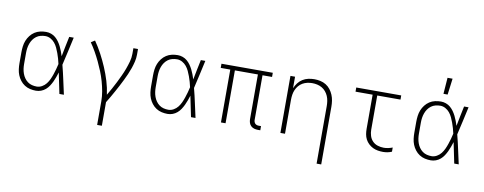

<svg xmlns="http://www.w3.org/2000/svg" viewBox="-75 -1129 4350 1724"><g transform="rotate(10 2100.0 -266.5)"><path d="M267 8Q240 8 213 2Q186 -4 163 -19Q140 -34 123 -56Q106 -78 96 -103Q86 -128 82.5 -155.5Q79 -183 79 -210V-310Q79 -337 82.5 -364.5Q86 -392 96 -417Q106 -442 123 -464Q140 -486 163 -501Q186 -516 213 -522Q240 -528 267 -528Q290 -528 312.5 -520Q335 -512 352.5 -497Q370 -482 383.5 -463Q397 -444 407.5 -423Q418 -402 426 -380.5Q434 -359 441 -337Q450 -383 459 -428.5Q468 -474 478 -520H519Q504 -456 490.5 -391.5Q477 -327 461 -263Q478 -198 492 -132Q506 -66 521 0H480Q470 -47 460.5 -94.5Q451 -142 441 -189Q434 -167 426 -144.5Q418 -122 408 -101Q398 -80 385 -60Q372 -40 354 -24.5Q336 -9 313.5 -0.5Q291 8 267 8ZM267 -30Q292 -30 315 -43Q338 -56 353.5 -76Q369 -96 379.5 -119Q390 -142 398 -166Q406 -190 413 -214.5Q420 -239 425 -263Q420 -287 413 -311Q406 -335 397.5 -358.5Q389 -382 378.5 -404.5Q368 -427 352.5 -446Q337 -465 314.5 -477.5Q292 -490 267 -490Q245 -490 223.5 -484.5Q202 -479 184.5 -466Q167 -453 154.5 -435Q142 -417 134.5 -396Q127 -375 124 -353.5Q121 -332 121 -310V-210Q121 -188 124 -166.5Q127 -145 134.5 -124Q142 -103 154.5 -85Q167 -67 184.5 -54Q202 -41 223.5 -35.5Q245 -30 267 -30Z M862 215V0Q862 -45 854 -90Q846 -135 833.5 -179Q821 -223 804 -265Q787 -307 767.5 -348Q748 -389 725.5 -429Q703 -469 677 -506L712 -528Q748 -476 777.5 -420.5Q807 -365 831.5 -307.5Q856 -250 874.5 -189.5Q893 -129 901 -67Q919 -98 937 -130Q955 -162 971 -194.5Q987 -227 1002.5 -260Q1018 -293 1030.5 -327Q1043 -361 1053 -396.5Q1063 -432 1063 -468V-520H1105V-468Q1105 -436 1097.5 -404.5Q1090 -373 1079.5 -342.5Q1069 -312 1056 -282.5Q1043 -253 1029 -224.5Q1015 -196 1000 -167.5Q985 -139 969.5 -111Q954 -83 938 -55Q922 -27 905 0V215Z M1467 8Q1440 8 1413 2Q1386 -4 1363 -19Q1340 -34 1323 -56Q1306 -78 1296 -103Q1286 -128 1282.5 -155.5Q1279 -183 1279 -210V-310Q1279 -337 1282.5 -364.5Q1286 -392 1296 -417Q1306 -442 1323 -464Q1340 -486 1363 -501Q1386 -516 1413 -522Q1440 -528 1467 -528Q1490 -528 1512.5 -520Q1535 -512 1552.5 -497Q1570 -482 1583.5 -463Q1597 -444 1607.5 -423Q1618 -402 1626 -380.5Q1634 -359 1641 -337Q1650 -383 1659 -428.5Q1668 -474 1678 -520H1719Q1704 -456 1690.5 -391.5Q1677 -327 1661 -263Q1678 -198 1692 -132Q1706 -66 1721 0H1680Q1670 -47 1660.5 -94.5Q1651 -142 1641 -189Q1634 -167 1626 -144.5Q1618 -122 1608 -101Q1598 -80 1585 -60Q1572 -40 1554 -24.5Q1536 -9 1513.5 -0.5Q1491 8 1467 8ZM1467 -30Q1492 -30 1515 -43Q1538 -56 1553.5 -76Q1569 -96 1579.5 -119Q1590 -142 1598 -166Q1606 -190 1613 -214.5Q1620 -239 1625 -263Q1620 -287 1613 -311Q1606 -335 1597.5 -358.5Q1589 -382 1578.5 -404.5Q1568 -427 1552.5 -446Q1537 -465 1514.5 -477.5Q1492 -490 1467 -490Q1445 -490 1423.5 -484.5Q1402 -479 1384.5 -466Q1367 -453 1354.5 -435Q1342 -417 1334.5 -396Q1327 -375 1324 -353.5Q1321 -332 1321 -310V-210Q1321 -188 1324 -166.5Q1327 -145 1334.5 -124Q1342 -103 1354.5 -85Q1367 -67 1384.5 -54Q1402 -41 1423.5 -35.5Q1445 -30 1467 -30Z M2313 8H2291Q2274 8 2257.5 3.5Q2241 -1 2228.5 -12.5Q2216 -24 2210.5 -40.5Q2205 -57 2205 -74V-482H1995V0H1953V-482H1866V-520H2334V-482H2247V-74Q2247 -66 2250 -57Q2253 -48 2259 -42Q2265 -36 2273.5 -33Q2282 -30 2291 -30H2313Z M2863 215V-310Q2863 -333 2859.5 -356Q2856 -379 2847 -400Q2838 -421 2823 -439Q2808 -457 2788 -468.5Q2768 -480 2745.5 -485Q2723 -490 2700 -490Q2677 -490 2654.5 -485Q2632 -480 2612 -468.5Q2592 -457 2577 -439Q2562 -421 2553 -400Q2544 -379 2540.5 -356Q2537 -333 2537 -310V0H2495V-520H2537V-415Q2548 -441 2565 -463.5Q2582 -486 2606 -501Q2630 -516 2657.5 -522Q2685 -528 2713 -528Q2740 -528 2767.5 -522Q2795 -516 2818.5 -501.5Q2842 -487 2859 -465Q2876 -443 2886.5 -417.5Q2897 -392 2901 -365Q2905 -338 2905 -310V215Z M3432 8Q3408 8 3384 4Q3360 0 3338.5 -10.5Q3317 -21 3299 -38Q3281 -55 3270 -76.5Q3259 -98 3255 -122Q3251 -146 3251 -170V-482H3095V-520H3505V-482H3293V-170Q3293 -142 3301.5 -114.5Q3310 -87 3329.5 -67Q3349 -47 3376.5 -38.5Q3404 -30 3432 -30Q3452 -30 3472.5 -34.5Q3493 -39 3511 -46V-8Q3493 0 3472.5 4Q3452 8 3432 8Z M3867 8Q3840 8 3813 2Q3786 -4 3763 -19Q3740 -34 3723 -56Q3706 -78 3696 -103Q3686 -128 3682.5 -155.5Q3679 -183 3679 -210V-310Q3679 -337 3682.5 -364.5Q3686 -392 3696 -417Q3706 -442 3723 -464Q3740 -486 3763 -501Q3786 -516 3813 -522Q3840 -528 3867 -528Q3890 -528 3912.5 -520Q3935 -512 3952.5 -497Q3970 -482 3983.5 -463Q3997 -444 4007.5 -423Q4018 -402 4026 -380.5Q4034 -359 4041 -337Q4050 -383 4059 -428.5Q4068 -474 4078 -520H4119Q4104 -456 4090.5 -391.5Q4077 -327 4061 -263Q4078 -198 4092 -132Q4106 -66 4121 0H4080Q4070 -47 4060.5 -94.5Q4051 -142 4041 -189Q4034 -167 4026 -144.5Q4018 -122 4008 -101Q3998 -80 3985 -60Q3972 -40 3954 -24.5Q3936 -9 3913.5 -0.5Q3891 8 3867 8ZM3867 -30Q3892 -30 3915 -43Q3938 -56 3953.5 -76Q3969 -96 3979.5 -119Q3990 -142 3998 -166Q4006 -190 4013 -214.5Q4020 -239 4025 -263Q4020 -287 4013 -311Q4006 -335 3997.5 -358.5Q3989 -382 3978.5 -404.5Q3968 -427 3952.5 -446Q3937 -465 3914.5 -477.5Q3892 -490 3867 -490Q3845 -490 3823.5 -484.5Q3802 -479 3784.5 -466Q3767 -453 3754.5 -435Q3742 -417 3734.5 -396Q3727 -375 3724 -353.5Q3721 -332 3721 -310V-210Q3721 -188 3724 -166.5Q3727 -145 3734.5 -124Q3742 -103 3754.5 -85Q3767 -67 3784.5 -54Q3802 -41 3823.5 -35.5Q3845 -30 3867 -30ZM3876 -600 3887 -748H3933L3914 -600Z"/></g></svg>

Font: Iosevka Extralight Extended
Style: Regular
Weight: 200
Width: 7
Monospace: yes
Designer: Belleve Invis
Foundry: Belleve Invis
Version: Version 32.5.0; ttfautohint (v1.8.4)